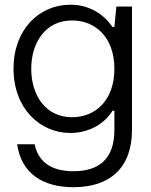

<svg xmlns="http://www.w3.org/2000/svg" viewBox="-20 -549 631 804"><path d="M287.6 234.9C441.9 234.9 532.7 152.3 532.7 -4.9V-521.5H467.3L459 -436H451.2C414.6 -488.8 355.5 -529.3 274.4 -529.3C144 -529.3 36.6 -425.3 36.6 -261.7C36.6 -96.2 146 7.8 274.9 7.8C356 7.8 419.9 -33.7 451.2 -85.4H459V-4.9C459 117.2 394 168 287.6 168C185.5 168 139.2 121.6 125 55.2H51.8C69.3 176.8 158.2 234.9 287.6 234.9ZM110.8 -260.7C110.8 -370.6 170.4 -463.4 281.7 -463.4C377 -463.4 459 -395.5 459 -260.7C459 -126 377 -58.1 281.7 -58.1C170.9 -58.1 110.8 -150.4 110.8 -260.7Z"/></svg>

Font: Faust Sans
Style: Regular
Weight: 400
Designer: Andreas Faust
Version: Version 1.003;Glyphs 3.1.2 (3151)